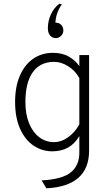

<svg xmlns="http://www.w3.org/2000/svg" viewBox="-20 -810 600 1043"><path d="M206 170Q319 164 365 126Q411 88 411 20V-71Q363 12 264 12Q209 12 163 -18.5Q117 -49 89.5 -109.5Q62 -170 62 -256Q62 -339 88 -399Q114 -459 160.5 -491Q207 -523 268 -523Q320 -523 356.5 -501Q393 -479 411 -450V-511H464V8Q464 201 232 213ZM411 -135V-386Q388 -427 350 -450.5Q312 -474 274 -474Q198 -474 158 -417.5Q118 -361 118 -256Q118 -188 138.5 -139Q159 -90 194 -64Q229 -38 273 -38Q314 -38 351.5 -65.5Q389 -93 411 -135ZM240 -656Q240 -697 257 -733Q274 -769 303 -790L316 -786Q284 -742 281 -687Q301 -687 312.5 -675Q324 -663 324 -645Q324 -627 311.5 -615Q299 -603 283 -603Q265 -603 252.5 -617Q240 -631 240 -656Z"/></svg>

Font: Overpass ExtraLight
Style: Regular
Weight: 200
Designer: Delve Withrington, Thomas Jockin
Foundry: Delve Fonts
Version: Version 3.000;DELV;Overpass